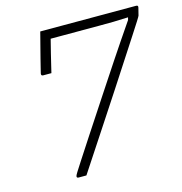

<svg xmlns="http://www.w3.org/2000/svg" viewBox="-104 -795 845 890"><g transform="rotate(-15 318.5 -350.0)"><path d="M202 0H165Q154 0 157 -10Q158 -14 166 -27Q174 -40 196.5 -74.5Q219 -109 262 -175Q305 -241 377 -350Q417 -411 465.5 -484Q514 -557 575 -646L578 -658Q540 -656 506.5 -655.5Q473 -655 436 -655H206Q198 -624 189.5 -589.5Q181 -555 175 -529.5Q169 -504 168 -500H129Q118 -500 120 -511Q121 -516 126 -535.5Q131 -555 137.5 -581.5Q144 -608 151 -634Q158 -660 162.5 -678.5Q167 -697 168 -700H628Q639 -700 636 -689L627 -653Q626 -648 575 -570Q524 -492 432 -350Q385 -278 327 -190Q269 -102 202 0Z"/></g></svg>

Font: Recursive Sn Lnr St Lt
Style: Italic
Weight: 300
Italic angle: -15°
Version: Version 1.079;hotconv 1.0.112;makeotfexe 2.5.65598; ttfautoh